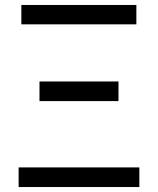

<svg xmlns="http://www.w3.org/2000/svg" viewBox="-20 -753 635 773"><path d="M66 -733H529V-655H66ZM139 -425H457V-346H139ZM55 -79H541V0H55Z"/></svg>

Font: Noto Sans SC
Style: Regular
Weight: 400
Designer: Ryoko NISHIZUKA ____ (kana & ideographs); Paul D. Hunt (Latin, Greek & Cyrillic); Wenlong ZHANG ___ (bopomofo); Sandoll 
Foundry: Adobe Systems Incorporated
Version: Version 1.004